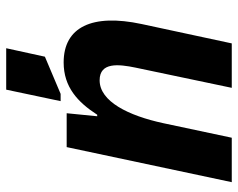

<svg xmlns="http://www.w3.org/2000/svg" viewBox="-96 -490 786 635"><g transform="rotate(90 297.5 -173.0)"><path d="M187 10C268 10 318 -36 360 -101H365L355 0H467L583 -546H436L388 -320C363 -204 316 -109 246 -109C185 -109 193 -173 204 -227L271 -546H124L60 -248C25 -84 70 10 187 10ZM140 200H277L315 20H291L168 72Z"/></g></svg>

Font: Noto Sans
Style: Bold Italic
Weight: 700
Italic angle: -12°
Designer: Monotype Design Team
Foundry: Monotype Imaging Inc.
Version: Version 2.013